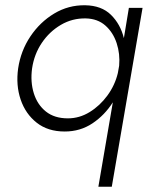

<svg xmlns="http://www.w3.org/2000/svg" viewBox="-20 -490 581 730"><path d="M49 -230Q40 -166 58.5 -111.5Q77 -57 119.5 -23.5Q162 10 226 10Q285 10 331.5 -21Q378 -52 409 -101L354 220H405L522 -460H470L451 -345Q438 -398 402 -433.5Q366 -469 304 -470Q240 -471 186 -438.5Q132 -406 95.5 -351.5Q59 -297 49 -230ZM102 -230Q110 -284 139 -327Q168 -370 211.5 -395.5Q255 -421 306 -420Q351 -419 380.5 -393Q410 -367 423.5 -326Q437 -285 433 -240L428 -212Q417 -166 388.5 -127Q360 -88 321 -64Q282 -40 238 -40Q187 -40 154.5 -66Q122 -92 108.5 -135.5Q95 -179 102 -230Z"/></svg>

Font: Jost* 300 Light Italic
Style: Italic
Weight: 300
Italic angle: -10°
Version: Version 3.200; ttfautohint (v0.97) -l 8 -r 50 -G 200 -x 14 -